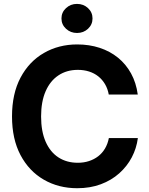

<svg xmlns="http://www.w3.org/2000/svg" viewBox="-20 -969 777 999"><path d="M381.8 10.3Q284.7 10.3 207.8 -34.2Q130.9 -78.6 86.7 -162.1Q42.5 -245.6 42.5 -363.3Q42.5 -481.4 86.9 -565.2Q131.3 -648.9 208.5 -693.4Q285.6 -737.8 381.8 -737.8Q444.3 -737.8 498.3 -720.2Q552.2 -702.6 593.8 -668.9Q635.3 -635.3 661.9 -586.9Q688.5 -538.6 696.8 -477.1H545.9Q540.5 -507.3 526.4 -531.2Q512.2 -555.2 491.2 -571.8Q470.2 -588.4 443.4 -596.9Q416.5 -605.5 384.8 -605.5Q327.1 -605.5 283.9 -576.7Q240.7 -547.9 217.3 -493.9Q193.8 -439.9 193.8 -363.3Q193.8 -285.6 217.5 -231.7Q241.2 -177.7 284.2 -149.9Q327.1 -122.1 384.8 -122.1Q416 -122.1 442.9 -130.9Q469.7 -139.6 491 -156Q512.2 -172.4 526.4 -196.3Q540.5 -220.2 546.4 -250.5H697.3Q690.4 -197.3 665.8 -150.4Q641.1 -103.5 600.3 -67.1Q559.6 -30.8 504.6 -10.3Q449.7 10.3 381.8 10.3ZM380.9 -797.4Q347.2 -797.4 323.5 -819.3Q299.8 -841.3 299.8 -873Q299.8 -904.8 323.5 -926.8Q347.2 -948.7 380.4 -948.7Q414.6 -948.7 438 -926.8Q461.4 -904.8 461.4 -873Q461.4 -841.3 438 -819.3Q414.6 -797.4 380.9 -797.4Z"/></svg>

Font: Inter 18pt
Style: Bold
Weight: 700
Designer: Rasmus Andersson
Foundry: rsms
Version: Version 4.001;git-66647c0bb